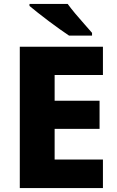

<svg xmlns="http://www.w3.org/2000/svg" viewBox="-20 -950 590 970"><path d="M500 0H80V-714H500V-571H256V-441H483V-299H256V-144H500ZM322 -930Q338 -908 360.5 -881Q383 -854 406 -828.5Q429 -803 445 -784V-770H329Q309 -783 282 -802.5Q255 -822 226 -843.5Q197 -865 171.5 -885.5Q146 -906 129 -920V-930Z"/></svg>

Font: Noto Sans Oriya ExtraBold
Style: Regular
Weight: 800
Version: Version 2.003